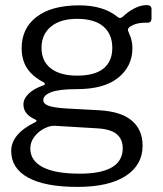

<svg xmlns="http://www.w3.org/2000/svg" viewBox="-20 -559 642 754"><path d="M556 -539Q575 -539 575 -523V-488Q575 -478 570.5 -473.5Q566 -469 555 -470Q522 -470 503 -461Q479 -451 483 -438Q484 -434 489 -423Q494 -412 497 -398.5Q500 -385 500 -370Q500 -299 444.5 -254Q389 -209 283 -209Q212 -209 181 -197Q150 -185 150 -166Q150 -151 171 -143.5Q192 -136 241 -133L370 -126Q456 -121 498 -85Q540 -49 540 13Q540 89 473.5 132Q407 175 284 175Q157 175 90.5 138.5Q24 102 24 34Q24 -33 118 -79Q129 -84 118 -90Q72 -110 72 -149Q72 -171 92.5 -191Q113 -211 151 -224Q156 -225 156 -229Q156 -234 151 -236Q107 -259 86 -291.5Q65 -324 65 -370Q65 -448 124 -493Q183 -538 291 -538Q386 -538 441 -493Q448 -488 451 -488Q455 -488 462 -493Q481 -512 506.5 -525.5Q532 -539 556 -539ZM283 -262Q352 -262 386.5 -290Q421 -318 421 -371Q421 -425 386 -455Q351 -485 283 -485Q217 -485 180 -454.5Q143 -424 143 -371Q143 -319 179.5 -290.5Q216 -262 283 -262ZM195 -65Q177 -66 154 -54.5Q131 -43 115 -22Q99 -1 99 24Q99 72 148 97.5Q197 123 293 123Q462 123 462 23Q462 -12 438.5 -32Q415 -52 362 -55Z"/></svg>

Font: Libre Franklin
Style: Regular
Weight: 400
Designer: Pablo Impallari, Rodrigo Fuenzalida
Foundry: Impallari Type
Version: Version 1.001; ttfautohint (v1.4.1)